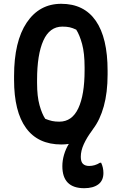

<svg xmlns="http://www.w3.org/2000/svg" viewBox="-20 -740 640 1010"><path d="M302 -720Q422 -720 484 -630.5Q546 -541 546 -368V-348Q546 -253 526 -181Q506 -109 470 -62Q467 -58 464 -53Q437 -17 421 18Q405 53 405 85Q405 111 416.5 122Q428 133 449 133Q479 133 506 116H512Q524 141 524 170Q524 210 497 230Q470 250 423 250Q308 250 308 134Q308 104 317 73.5Q326 43 342 17Q323 20 303 20Q180 20 117 -66.5Q54 -153 54 -320V-340Q54 -522 120.5 -621Q187 -720 302 -720ZM175 -303Q175 -233 188 -186.5Q201 -140 218 -115Q238 -107 254 -103.5Q270 -100 292 -100Q359 -100 392 -170.5Q425 -241 425 -370V-386Q425 -460 412 -508Q399 -556 381 -584Q362 -593 346.5 -596.5Q331 -600 308 -600Q241 -600 208 -526.5Q175 -453 175 -319Z"/></svg>

Font: Recursive Mn Csl St SmB
Style: Regular
Weight: 600
Monospace: yes
Version: Version 1.079;hotconv 1.0.112;makeotfexe 2.5.65598; ttfautoh